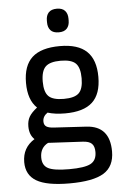

<svg xmlns="http://www.w3.org/2000/svg" viewBox="-59 -733 636 972"><g transform="rotate(-5 258.5 -246.5)"><path d="M267.1 -569.8Q238.8 -569.8 225.3 -584.7Q211.9 -599.6 211.9 -625V-634.8Q211.9 -660.2 225.3 -675Q238.8 -689.9 267.1 -689.9Q294.9 -689.9 308.3 -675Q321.8 -660.2 321.8 -634.8V-625Q321.8 -599.6 308.3 -584.7Q294.9 -569.8 267.1 -569.8ZM263.2 -158.2Q211.9 -158.2 174.8 -169.9Q149.9 -153.3 149.9 -127Q149.9 -109.4 161.6 -101.3Q173.3 -93.3 199.2 -91.8L365.2 -82Q482.9 -74.7 482.9 54.2Q482.9 130.4 429 163.6Q375 196.8 254.9 196.8Q139.2 196.8 87.2 166Q35.2 135.3 35.2 69.8Q35.2 -3.9 97.2 -42Q71.8 -65.9 71.8 -108.9Q71.8 -137.2 83.5 -157.5Q95.2 -177.7 124 -200.2Q79.1 -242.2 79.1 -329.1Q79.1 -416.5 124.8 -458.3Q170.4 -500 266.1 -500Q357.9 -500 402.3 -457.5Q446.8 -415 446.8 -328.1Q446.8 -240.7 402.1 -199.5Q357.4 -158.2 263.2 -158.2ZM361.8 -328.1Q361.8 -382.3 339.8 -404.1Q317.9 -425.8 263.2 -425.8Q208.5 -425.8 186.3 -403.8Q164.1 -381.8 164.1 -328.1Q164.1 -274.9 186 -253.4Q208 -231.9 263.2 -231.9Q318.4 -231.9 340.1 -253.4Q361.8 -274.9 361.8 -328.1ZM123 54.2Q123 94.2 152.8 109.6Q182.6 125 258.8 125Q337.9 125 368.4 108.6Q398.9 92.3 398.9 49.8Q398.9 20.5 385 7.1Q371.1 -6.3 338.9 -7.8L164.1 -17.1Q123 3.9 123 54.2Z"/></g></svg>

Font: Sofia Sans
Style: Regular
Weight: 400
Designer: Botio Nikoltchev, Ani Petrova
Foundry: lettersoup
Version: Version 4.100